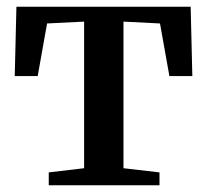

<svg xmlns="http://www.w3.org/2000/svg" viewBox="-20 -553 618 573"><path d="M125.5 0V-38.5L231 -51V-488.5L120.5 -483L92.5 -326H24L29 -533H549L554 -326H485.5L457.5 -483L348.5 -488.5V-51L456 -38.5V0Z"/></svg>

Font: Merriweather 72pt SemiBold
Style: Regular
Weight: 600
Version: Version 2.100